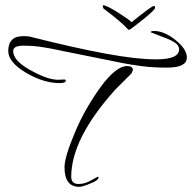

<svg xmlns="http://www.w3.org/2000/svg" viewBox="-20 -675 744 744"><path d="M211 -353Q149 -353 81 -393Q12 -434 12 -477Q12 -535 70 -535Q76 -535 85 -534.5Q94 -534 100 -532Q266 -490 387.5 -467.5Q509 -445 585 -445Q674 -445 674 -484Q674 -498 659.5 -508.5Q645 -519 618 -529L564 -550Q564 -555 577 -555Q616 -555 660 -520Q704 -485 704 -452Q704 -413 628 -413H624Q573 -413 530.5 -418.5Q488 -424 453 -431L235 -475Q209 -480 193.5 -483.5Q178 -487 153 -491Q131 -495 110.5 -496.5Q90 -498 70 -498Q31 -498 31 -477Q31 -440 98 -403Q140 -380 166 -372.5Q192 -365 209 -366L228 -367Q235 -367 235 -363Q235 -353 211 -353ZM287 49Q230 49 230 -27Q230 -66 270 -161Q290 -209 315.5 -253.5Q341 -298 370 -338Q430 -419 472 -419Q495 -419 495 -404Q495 -403 490 -391L427 -328Q256 -138 256 10Q256 38 285 38Q308 38 333 24L358 10Q362 10 362 12Q362 24 330 36Q300 49 287 49ZM480 -559 475 -562Q452 -589 381 -642L378 -650L380 -655Q395 -653 435 -628Q455 -615 469 -605.5Q483 -596 490 -589Q568 -652 576 -652Q581 -652 581 -645Q581 -637 535 -600Q488 -562 480 -559Z"/></svg>

Font: Qwigley
Style: Regular
Weight: 400
Designer: Robert E. Leuschke
Foundry: Robert E. Leuschke
Version: Version 1.010; ttfautohint (v1.8.3)